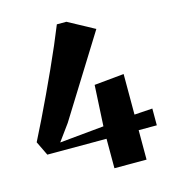

<svg xmlns="http://www.w3.org/2000/svg" viewBox="-111 -842 846 935"><g transform="rotate(-15 312.0 -375.0)"><path d="M350.5 0V-148.5H52L17.5 -220Q41.5 -267 67.8 -321Q94 -375 120.8 -431.8Q147.5 -488.5 173 -544.8Q198.5 -601 221 -653.2Q243.5 -705.5 261 -749.5H309L441 -678L188 -272L128 -189.5L351.5 -211L362.5 -417L512.5 -431.5V-227L604 -233V-148.5H512.5V0Z"/></g></svg>

Font: Merriweather 120pt ExtraBold
Style: Regular
Weight: 800
Version: Version 2.100